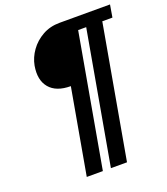

<svg xmlns="http://www.w3.org/2000/svg" viewBox="-160 -811 976 1121"><g transform="rotate(-20 328.0 -250.0)"><path d="M184 200 278 -330Q188 -330 146.5 -379.5Q105 -429 120 -515Q129 -563 159 -605Q189 -647 236 -673.5Q283 -700 343 -700H656L643 -623H580L434 200H334L480 -623H430L284 200Z"/></g></svg>

Font: Cuprum SemiBold
Style: Italic
Weight: 600
Italic angle: -10°
Version: Version 3.000